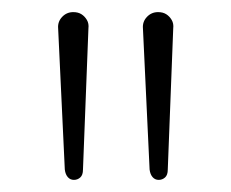

<svg xmlns="http://www.w3.org/2000/svg" viewBox="-20 -731 382 317"><path d="M102 -434Q96 -434 92 -438.5Q88 -443 87 -451L76 -684Q75 -695 82.5 -703Q90 -711 101 -711Q109 -711 114.5 -707.5Q120 -704 123.5 -698Q127 -692 126 -684L117 -451Q117 -442 112.5 -438Q108 -434 102 -434ZM242 -434Q236 -434 232 -438.5Q228 -443 227 -451L216 -684Q215 -695 222.5 -703Q230 -711 241 -711Q249 -711 254.5 -707.5Q260 -704 263.5 -698Q267 -692 266 -684L257 -451Q257 -442 252.5 -438Q248 -434 242 -434Z"/></svg>

Font: Nunito ExtraLight ExtraLight
Style: Regular
Weight: 250
Version: Version 3.602